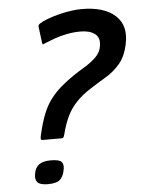

<svg xmlns="http://www.w3.org/2000/svg" viewBox="-51 -713 574 768"><g transform="rotate(-5 236.5 -329.0)"><path d="M106 -164Q98 -164 97.5 -168.5Q97 -173 99 -182Q110 -231 123.5 -265.5Q137 -300 156 -325Q175 -350 198 -370Q221 -390 249 -409Q271 -424 297 -439.5Q323 -455 343 -474.5Q363 -494 366 -520Q371 -552 350.5 -567.5Q330 -583 293 -583Q265 -583 237.5 -577.5Q210 -572 188 -564Q166 -556 152 -550Q143 -547 140 -545Q137 -543 136 -553L128 -616Q127 -624 135 -629Q143 -634 149 -637Q185 -653 228.5 -662.5Q272 -672 306 -672Q396 -672 440.5 -631Q485 -590 469 -517Q459 -468 434 -439Q409 -410 377.5 -391.5Q346 -373 317 -354Q280 -331 256 -305.5Q232 -280 217.5 -249.5Q203 -219 193 -179Q190 -169 188 -166.5Q186 -164 182 -164ZM63 -33Q67 -57 83 -68.5Q99 -80 130 -80Q165 -80 174 -68.5Q183 -57 177 -33Q172 -10 158.5 2Q145 14 110 14Q79 14 68.5 2Q58 -10 63 -33Z"/></g></svg>

Font: Glory SemiBold
Style: Italic
Weight: 600
Italic angle: -12°
Designer: Robert Leuschke
Foundry: Robert Leuschke
Version: Version 1.011